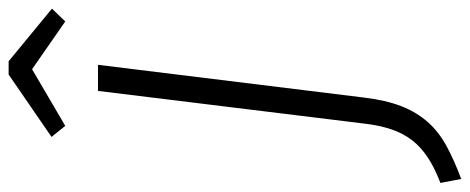

<svg xmlns="http://www.w3.org/2000/svg" viewBox="-376 -592 1063 434"><g transform="rotate(-90 155.0 -375.5)"><path d="M-42 89Q-8 76 15.5 60.5Q39 45 54.5 25Q70 5 79 -21.5Q88 -48 92 -82L166 -685H225L151 -84Q145 -34 131.5 0.5Q118 35 96 60Q74 85 42 102.5Q10 120 -33 136ZM87 -759 62 -790 203 -887H233L352 -789L323 -759L215 -834Z"/></g></svg>

Font: Glekhifnjqigglhiwekvrgaqftz
Style: Regular
Weight: 300
Italic angle: -8°
Designer: Carrois Corporate & Edenspiekermann
Foundry: Carrois Corporate GbR & Edenspiekermann AG
Version: Version 2.001